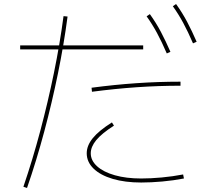

<svg xmlns="http://www.w3.org/2000/svg" viewBox="-20 -875 1040 952"><path d="M96 51Q142 -84 180 -227Q218 -370 247.5 -514Q277 -658 295 -795L315 -793Q297 -656 267.5 -511.5Q238 -367 199.5 -223Q161 -79 114 57ZM680 30Q600 30 539 12Q478 -6 444 -39Q410 -72 410 -115Q410 -153 440 -190Q470 -227 535 -268L545 -252Q484 -213 457 -180Q430 -147 430 -115Q430 -79 461.5 -50.5Q493 -22 549.5 -6Q606 10 680 10Q727 10 781.5 5Q836 0 888 -10L892 10Q840 20 784.5 25Q729 30 680 30ZM80 -630V-650H690V-630ZM434 -440Q547 -455 656 -462.5Q765 -470 875 -470V-450Q767 -450 658.5 -442.5Q550 -435 436 -420ZM807 -610Q782 -668 758.5 -711.5Q735 -755 707 -794L723 -805Q754 -762 778 -716.5Q802 -671 825 -618ZM937 -660Q912 -718 888.5 -761.5Q865 -805 837 -844L853 -855Q884 -812 908 -766.5Q932 -721 955 -668Z"/></svg>

Font: M PLUS 1 Thin Thin
Style: Regular
Weight: 250
Version: Version 1.001